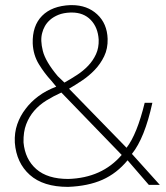

<svg xmlns="http://www.w3.org/2000/svg" viewBox="-20 -731 651 751"><path d="M562 -8H605L496 -129Q546 -191 576 -329H546Q516 -206 475 -153L250 -384Q274 -398 301 -416Q328 -434 350.5 -457.5Q373 -481 387.5 -511Q402 -541 401 -579Q399 -639 360 -675Q321 -711 261 -711H255Q183 -708 144.5 -669Q106 -630 108 -561Q110 -516 132 -480Q154 -444 181 -415L200 -392Q160 -377 130 -354.5Q100 -332 80 -305Q59 -278 47.5 -245Q36 -212 38 -173Q44 -94 96.5 -47Q149 0 246 0Q325 -3 381 -28Q437 -53 479 -104ZM232 -408 206 -433Q158 -490 147.5 -532Q137 -574 145 -602Q148 -615 155.5 -628.5Q163 -642 176 -653.5Q189 -665 208.5 -673Q228 -681 256 -682H261Q307 -682 335 -653Q363 -624 366 -576Q367 -544 355.5 -519Q344 -494 325 -474Q306 -454 281.5 -438Q257 -422 232 -408ZM220 -369 456 -125Q379 -35 247 -31Q166 -31 122 -69.5Q78 -108 72 -174Q71 -215 82.5 -245Q94 -275 114 -298Q134 -321 161.5 -338Q189 -355 220 -369Z"/></svg>

Font: Spoqa Han Sans Neo Thin
Style: Regular
Weight: 100
Designer: [Spoqa Han Sans Neo] Dong-huui Kim  Younghwa Kang  Yujin Lee  [Noto Sans] Ryoko NISHIZUKA  (kana & ideographs); Paul D. 
Foundry: Spoqa (http://www.spoqa-han-sans.com)
Version: Version 1.100;hotconv 1.0.109;makeotfexe 2.5.65596